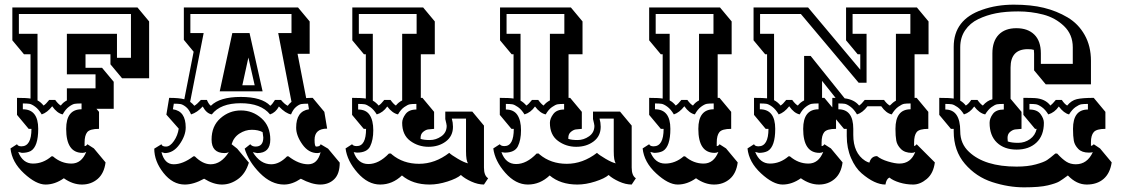

<svg xmlns="http://www.w3.org/2000/svg" viewBox="-20 -732 4810 824"><path d="M468 -265H394L405 -252V-179Q366 -179 354.5 -165Q343 -151 343 -120V-105Q350 -105 355 -113L383 -95L433 -35Q427 12 399 36Q371 60 331.5 60Q292 60 254 33Q216 60 175.5 60Q135 60 83 12Q31 -36 25 -95L53 -113Q57 -104 72 -104Q115 -104 115 -179H103L53 -239V-312Q94 -312 111 -309V-499H83L33 -559V-700H570L620 -640V-396H504L454 -456V-499H347V-441H418L468 -381ZM167 -279Q177 -285 191 -303H217Q230 -285 241 -279Q251 -293 267 -301V-353H390V-413H267V-587H482V-484H542V-672H61V-587H141V-301Q155 -294 167 -279ZM207 -61Q243 -30 286.5 -30Q330 -30 350 -80Q343 -76 334 -76Q264 -76 264 -179Q264 -263 330 -263V-288Q311 -288 301 -286.5Q291 -285 276 -274Q261 -263 249 -241Q225 -246 204 -276Q183 -249 159 -241Q146 -263 131 -274Q116 -285 106 -286.5Q96 -288 78 -288V-263Q144 -263 144 -179Q144 -103 112 -84Q97 -76 74 -76L58 -80Q78 -30 121.5 -30Q165 -30 201 -61Z M769 -700H1259L1309 -640V-501H1257L1294 -311Q1303 -312 1322 -312L1372 -252L1384 -180Q1330 -180 1330 -132Q1330 -103 1337 -103Q1354 -103 1356 -113L1388 -94L1438 -34Q1438 14 1414.5 37Q1391 60 1354.5 60Q1318 60 1271 35Q1234 60 1199 60Q1144 60 1095.5 11Q1047 -38 1030 -94L1054 -113Q1062 -103 1077 -103Q1110 -103 1110 -142L1107 -165Q1088 -175 1060.5 -175Q1033 -175 1008 -159Q983 -143 974 -113L998 -94L1048 -34Q1034 13 1001.5 36.5Q969 60 932.5 60Q896 60 856 35Q811 60 773 60Q721 60 681.5 10Q642 -40 642 -94L673 -113Q675 -103 692.5 -103Q710 -103 726.5 -127Q743 -151 747 -180L694 -240L706 -312Q749 -312 771 -306L811 -510L769 -561ZM1140 -278Q1149 -285 1160 -303H1186Q1202 -284 1215 -278Q1219 -285 1231 -295L1174 -590H1231V-672H797V-590H854L796 -295Q808 -286 814 -278Q826 -285 842 -303H868Q876 -284 885 -278Q923 -316 1013.5 -316Q1104 -316 1140 -278ZM1218 -61Q1262 -27 1302.5 -27Q1343 -27 1356 -79Q1351 -75 1342 -75Q1304 -75 1277.5 -112.5Q1251 -150 1251 -184Q1251 -255 1306 -263L1302 -287Q1283 -287 1273.5 -285.5Q1264 -284 1251 -273.5Q1238 -263 1229 -241Q1206 -245 1177 -275Q1170 -262 1160.5 -253.5Q1151 -245 1139 -241Q1100 -289 1013 -289Q926 -289 889 -241Q866 -245 850 -275Q826 -249 800 -241Q791 -263 777.5 -273.5Q764 -284 754 -285.5Q744 -287 726 -287L722 -263Q750 -259 763.5 -239.5Q777 -220 777 -185Q777 -150 750.5 -112.5Q724 -75 687 -75L673 -79Q686 -27 725.5 -27Q765 -27 810 -61H816Q850 -27 884 -27Q929 -27 962 -79Q954 -75 944 -75Q888 -75 888 -133Q888 -191 926 -224.5Q964 -258 1014 -258Q1064 -258 1102 -224.5Q1140 -191 1140 -133Q1140 -75 1084 -75L1065 -79Q1097 -27 1144 -27Q1179 -27 1212 -61ZM923 -340 977 -590H1051L1107 -340ZM1046 -485 1020 -366H1073Z M1846 -499H1786V-312H1793L1843 -252V-179Q1827 -178 1817 -176.5Q1807 -175 1796 -166Q1785 -157 1785 -140V-136Q1799 -131 1825 -131Q1851 -131 1874 -147Q1897 -163 1897 -192Q1897 -197 1891 -221V-253H2007L2057 -193V-13Q2057 22 2075 33L2057 60Q2031 60 2002.5 47Q1974 34 1958 19Q1941 34 1900.5 47Q1860 60 1824 60Q1751 60 1705 21Q1664 60 1611.5 60Q1559 60 1514.5 9.5Q1470 -41 1463 -95L1491 -113Q1496 -105 1511 -105Q1551 -105 1551 -179H1541L1491 -239V-312Q1533 -312 1550 -309V-499H1542L1492 -559V-700H1796L1846 -640ZM1924 -188Q1924 -148 1893.5 -125Q1863 -102 1819 -102Q1775 -102 1740.5 -127.5Q1706 -153 1706 -205Q1706 -223 1720.5 -242.5Q1735 -262 1767 -262V-286Q1749 -286 1739.5 -284.5Q1730 -283 1715 -272.5Q1700 -262 1688 -241Q1664 -246 1642 -275Q1624 -249 1597 -241Q1584 -262 1569 -272.5Q1554 -283 1544.5 -284.5Q1535 -286 1517 -286V-262Q1551 -262 1566.5 -238.5Q1582 -215 1582 -173Q1582 -131 1568.5 -104Q1555 -77 1512 -77L1498 -79Q1516 -28 1561 -28Q1606 -28 1649 -73H1658L1662 -69Q1710 -29 1778.5 -29Q1847 -29 1908 -76Q1917 -67 1945 -50.5Q1973 -34 1989 -31Q1980 -41 1980 -83V-223H1919Q1924 -206 1924 -188ZM1605 -279Q1615 -285 1629 -303H1656Q1669 -285 1679 -279Q1690 -293 1706 -301V-587H1768V-672H1520V-587H1580V-300Q1593 -293 1605 -279Z M2480 -499H2420V-312H2427L2477 -252V-179Q2461 -178 2451 -176.5Q2441 -175 2430 -166Q2419 -157 2419 -140V-136Q2433 -131 2459 -131Q2485 -131 2508 -147Q2531 -163 2531 -192Q2531 -197 2525 -221V-253H2641L2691 -193V-13Q2691 22 2709 33L2691 60Q2665 60 2636.5 47Q2608 34 2592 19Q2575 34 2534.5 47Q2494 60 2458 60Q2385 60 2339 21Q2298 60 2245.5 60Q2193 60 2148.5 9.5Q2104 -41 2097 -95L2125 -113Q2130 -105 2145 -105Q2185 -105 2185 -179H2175L2125 -239V-312Q2167 -312 2184 -309V-499H2176L2126 -559V-700H2430L2480 -640ZM2558 -188Q2558 -148 2527.5 -125Q2497 -102 2453 -102Q2409 -102 2374.5 -127.5Q2340 -153 2340 -205Q2340 -223 2354.5 -242.5Q2369 -262 2401 -262V-286Q2383 -286 2373.5 -284.5Q2364 -283 2349 -272.5Q2334 -262 2322 -241Q2298 -246 2276 -275Q2258 -249 2231 -241Q2218 -262 2203 -272.5Q2188 -283 2178.5 -284.5Q2169 -286 2151 -286V-262Q2185 -262 2200.5 -238.5Q2216 -215 2216 -173Q2216 -131 2202.5 -104Q2189 -77 2146 -77L2132 -79Q2150 -28 2195 -28Q2240 -28 2283 -73H2292L2296 -69Q2344 -29 2412.5 -29Q2481 -29 2542 -76Q2551 -67 2579 -50.5Q2607 -34 2623 -31Q2614 -41 2614 -83V-223H2553Q2558 -206 2558 -188ZM2239 -279Q2249 -285 2263 -303H2290Q2303 -285 2313 -279Q2324 -293 2340 -301V-587H2402V-672H2154V-587H2214V-300Q2227 -293 2239 -279Z M3120 -499H3060V-312H3068L3118 -252V-179Q3079 -179 3067.5 -165Q3056 -151 3056 -120V-105Q3063 -105 3068 -113L3096 -95L3146 -35Q3140 12 3112 36Q3084 60 3044.5 60Q3005 60 2967 33Q2929 60 2888.5 60Q2848 60 2796 12Q2744 -36 2738 -95L2766 -113Q2770 -104 2785 -104Q2828 -104 2828 -179H2816L2766 -239V-312Q2807 -312 2824 -309V-499H2816L2766 -559V-700H3070L3120 -640ZM2880 -279Q2890 -285 2904 -303H2930Q2943 -285 2954 -279Q2964 -293 2980 -301V-587H3042V-672H2794V-587H2854V-301Q2868 -294 2880 -279ZM2920 -61Q2956 -30 2999.5 -30Q3043 -30 3063 -80Q3056 -76 3047 -76Q2977 -76 2977 -179Q2977 -263 3043 -263V-288Q3024 -288 3014 -286.5Q3004 -285 2989 -274Q2974 -263 2962 -241Q2938 -246 2917 -276Q2896 -249 2872 -241Q2859 -263 2844 -274Q2829 -285 2819 -286.5Q2809 -288 2791 -288V-263Q2857 -263 2857 -179Q2857 -103 2825 -84Q2810 -76 2787 -76L2771 -80Q2791 -30 2834.5 -30Q2878 -30 2914 -61Z M3797 30Q3784 36 3780 60Q3734 60 3678 12Q3651 -11 3632.5 -53.5Q3614 -96 3614 -148V-179H3602L3568 -220V-179Q3529 -179 3517.5 -165Q3506 -151 3506 -120V-105Q3513 -105 3518 -113L3546 -95L3596 -35Q3590 12 3562 36Q3534 60 3494.5 60Q3455 60 3417 33Q3379 60 3338.5 60Q3298 60 3246 12Q3194 -36 3188 -95L3216 -113Q3220 -104 3235 -104Q3278 -104 3278 -179H3266L3216 -239V-312Q3256 -312 3272 -310V-499H3264L3214 -559V-700H3448L3672 -433V-499H3661L3611 -559V-700H3915L3965 -640V-499H3905V-312H3914L3964 -252V-179Q3925 -179 3914 -165Q3903 -151 3903 -120V-105Q3910 -107 3914 -113L3992 -35Q3986 12 3957.5 36Q3929 60 3899 60Q3869 60 3841 51.5Q3813 43 3797 30ZM3330 -279Q3340 -285 3354 -303H3380Q3393 -285 3404 -279Q3415 -293 3431 -301V-492H3459L3605 -310Q3646 -305 3667 -279Q3677 -285 3691 -303H3774Q3787 -285 3799 -279Q3812 -293 3825 -300V-587H3887V-672H3639V-587H3699V-377H3665L3417 -672H3242V-587H3302V-302Q3318 -294 3330 -279ZM3840 -30Q3889 -30 3908 -80Q3902 -76 3893 -76Q3863 -76 3846.5 -92.5Q3830 -109 3826.5 -128.5Q3823 -148 3823 -179Q3823 -263 3888 -263V-288Q3870 -288 3860.5 -286.5Q3851 -285 3835.5 -274Q3820 -263 3807 -241Q3783 -246 3762 -276H3703Q3682 -248 3658 -241Q3645 -263 3630 -274Q3615 -285 3605.5 -286.5Q3596 -288 3578 -288V-263Q3642 -263 3642 -179V-153Q3642 -75 3693 -42Q3703 -36 3711 -34Q3719 -62 3744 -62Q3761 -48 3791 -39Q3821 -30 3840 -30ZM3370 -61Q3406 -30 3449.5 -30Q3493 -30 3513 -80Q3506 -76 3497 -76Q3427 -76 3427 -179Q3427 -263 3493 -263V-288Q3474 -288 3464 -286.5Q3454 -285 3439 -274Q3424 -263 3412 -241Q3388 -246 3367 -276Q3346 -249 3322 -241Q3309 -263 3294 -274Q3279 -285 3269 -286.5Q3259 -288 3241 -288V-263Q3307 -263 3307 -179Q3307 -103 3275 -84Q3260 -76 3237 -76L3221 -80Q3241 -30 3284.5 -30Q3328 -30 3364 -61ZM3508 -312H3518L3552 -271V-312H3566L3508 -385Z M4488 -279Q4498 -287 4511 -303H4537Q4549 -285 4560 -279Q4578 -301 4601.5 -306.5Q4625 -312 4674 -312L4724 -252V-179Q4686 -179 4674 -165Q4662 -151 4662 -122V-106Q4669 -107 4674 -113L4701 -95L4751 -35Q4744 12 4716 36Q4688 60 4644 60Q4600 60 4563 21Q4539 39 4525.5 47Q4512 55 4477 63.5Q4442 72 4375 72Q4308 72 4238.5 49.5Q4169 27 4121 -29Q4073 -85 4073 -168V-179H4061L4011 -239V-312Q4055 -312 4073 -309V-531Q4073 -648 4195 -690Q4257 -712 4331 -712Q4405 -712 4460 -698.5Q4515 -685 4561.5 -657.5Q4608 -630 4635 -582Q4662 -534 4662 -471V-370H4468L4418 -430V-502L4417 -518Q4408 -521 4391 -521Q4317 -521 4317 -442V-308L4364 -252V-179Q4347 -178 4336.5 -176.5Q4326 -175 4315 -166Q4304 -157 4304 -140L4305 -125Q4321 -119 4349.5 -119Q4378 -119 4400.5 -135Q4423 -151 4429 -179H4422L4372 -239V-312Q4406 -312 4422 -311Q4466 -308 4488 -279ZM4125 -279Q4137 -286 4148 -303H4175Q4188 -285 4198 -279Q4216 -300 4239 -306V-503Q4239 -555 4266 -583Q4293 -611 4342 -611Q4391 -611 4419 -583.5Q4447 -556 4447 -503V-458H4584V-529Q4584 -584 4546.5 -620Q4509 -656 4457 -669.5Q4405 -683 4350 -683Q4295 -683 4254.5 -675Q4214 -667 4178.5 -650Q4143 -633 4122 -602Q4101 -571 4101 -529V-300Q4115 -292 4125 -279ZM4227 -205Q4227 -224 4241 -243Q4255 -262 4288 -262V-286Q4269 -286 4259.5 -284.5Q4250 -283 4235.5 -272.5Q4221 -262 4208 -241Q4183 -246 4161 -275Q4143 -249 4117 -241Q4104 -262 4089 -272.5Q4074 -283 4064.5 -284.5Q4055 -286 4037 -286V-262Q4101 -262 4101 -169Q4101 -115 4139 -80Q4206 -17 4343 -17Q4391 -17 4425.5 -26.5Q4460 -36 4473.5 -45Q4487 -54 4509 -73H4517Q4539 -49 4556.5 -38Q4574 -27 4597 -27Q4646 -27 4670 -79Q4664 -77 4653 -77Q4623 -77 4607.5 -93Q4592 -109 4588.5 -128Q4585 -147 4585 -179Q4585 -262 4649 -262V-286Q4631 -286 4621 -284.5Q4611 -283 4596 -272.5Q4581 -262 4568 -241Q4546 -246 4524 -275Q4506 -249 4479 -241Q4466 -262 4451 -272.5Q4436 -283 4426 -284.5Q4416 -286 4398 -286V-262Q4431 -262 4445.5 -242.5Q4460 -223 4460 -205Q4460 -150 4428 -120Q4396 -90 4343 -90Q4290 -90 4258.5 -120Q4227 -150 4227 -205Z"/></svg>

Font: Ewert
Style: Regular
Weight: 400
Designer: Johan Kallas, Mihkel Virkus
Foundry: Johan Kallas, Mihkel Virkus
Version: Version 1.001